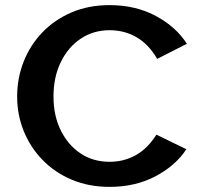

<svg xmlns="http://www.w3.org/2000/svg" viewBox="-20 -725 775 750"><path d="M408 5Q327 5 260.5 -23Q194 -51 146 -100.5Q98 -150 72.5 -213.5Q47 -277 47 -348Q47 -420 72.5 -484.5Q98 -549 145.5 -598.5Q193 -648 259.5 -676.5Q326 -705 408 -705Q510 -705 589 -662.5Q668 -620 710 -554L594 -495Q561 -552 513.5 -579.5Q466 -607 408 -607Q345 -607 295.5 -574Q246 -541 217.5 -482.5Q189 -424 189 -348Q189 -273 217.5 -215.5Q246 -158 295 -125.5Q344 -93 408 -93Q464 -93 510.5 -119Q557 -145 591 -199L708 -142Q666 -78 587.5 -36.5Q509 5 408 5Z"/></svg>

Font: Panamera
Style: Bold
Weight: 700
Designer: Bastien Sozeau
Foundry: NBR — Bastien Sozeau
Version: Version 3.002; ttfautohint (v1.8.4.7-5d5b);gftools[0.9.33]